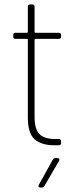

<svg xmlns="http://www.w3.org/2000/svg" viewBox="-20 -647 343 855"><path d="M242 -474H138Q134 -474 134 -470V-127Q134 -71 156 -49.5Q178 -28 226 -28H242Q252 -28 252 -18V-10Q252 0 242 0H223Q165 0 134.5 -26.5Q104 -53 104 -124V-470Q104 -474 100 -474H49Q39 -474 39 -484V-491Q39 -501 49 -501H100Q104 -501 104 -505V-617Q104 -627 114 -627H124Q134 -627 134 -617V-505Q134 -501 138 -501H242Q252 -501 252 -491V-484Q252 -474 242 -474ZM153 176 215 64Q218 57 227 57H236Q242 57 244 60.5Q246 64 243 69L178 181Q173 188 166 188H160Q154 188 152 184.5Q150 181 153 176Z"/></svg>

Font: Barlow Semi Condensed Thin
Style: Regular
Weight: 250
Width: 4
Designer: Jeremy Tribby
Foundry: Tribby Type
Version: Version 1.408